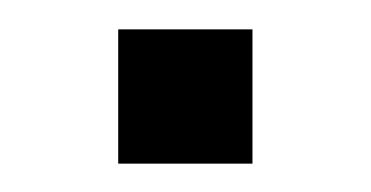

<svg xmlns="http://www.w3.org/2000/svg" viewBox="-20 -458 259 134"><path d="M62.5 -437.5H156.2V-343.8H62.5Z"/></svg>

Font: Michroma+
Style: Regular
Weight: 400
Designer: beogot
Foundry: beogot
Version: Version